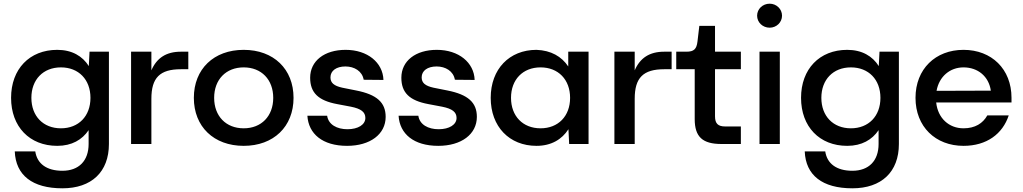

<svg xmlns="http://www.w3.org/2000/svg" viewBox="-20 -780 5539 1040"><path d="M290 10C369 10 425 -23 460 -75V0C460 91 407 145 318 145C233 145 181 107 171 40H60C65 169 155 240 318 240C476 240 570 151 570 0V-500H465L461 -422C427 -476 370 -510 290 -510C140 -510 40 -406 40 -250C40 -94 140 10 290 10ZM310 -85C214 -85 150 -151 150 -250C150 -349 214 -415 310 -415C406 -415 470 -349 470 -250C470 -151 406 -85 310 -85Z M690 0H800V-245C800 -359 846 -405 960 -405H1000V-500H960C880 -500 829 -466 800 -399V-500H690Z M1300 -510C1138 -510 1030 -406 1030 -250C1030 -94 1138 10 1300 10C1462 10 1570 -94 1570 -250C1570 -406 1462 -510 1300 -510ZM1300 -85C1204 -85 1140 -151 1140 -250C1140 -349 1204 -415 1300 -415C1396 -415 1460 -349 1460 -250C1460 -151 1396 -85 1300 -85Z M1852 -510C1737 -510 1660 -450 1660 -359C1660 -278 1704 -235 1807 -216L1881 -202C1936 -191 1959 -173 1959 -141C1959 -105 1920 -80 1862 -80C1805 -80 1759 -105 1752 -153H1645C1651 -55 1727 10 1860 10C1985 10 2069 -53 2069 -147C2069 -225 2021 -268 1909 -290L1834 -305C1789 -315 1770 -331 1770 -361C1770 -397 1802 -420 1851 -420C1899 -420 1942 -395 1950 -348L2057 -347C2054 -441 1971 -510 1852 -510Z M2346 -510C2231 -510 2154 -450 2154 -359C2154 -278 2198 -235 2301 -216L2375 -202C2430 -191 2453 -173 2453 -141C2453 -105 2414 -80 2356 -80C2299 -80 2253 -105 2246 -153H2139C2145 -55 2221 10 2354 10C2479 10 2563 -53 2563 -147C2563 -225 2515 -268 2403 -290L2328 -305C2283 -315 2264 -331 2264 -361C2264 -397 2296 -420 2345 -420C2393 -420 2436 -395 2444 -348L2551 -347C2548 -441 2465 -510 2346 -510Z M3063 0H3168V-500H3058V-420C3022 -474 2965 -507 2886 -510C2739 -510 2638 -406 2638 -250C2638 -94 2739 10 2886 10C2966 10 3024 -25 3059 -80ZM2908 -85C2812 -85 2748 -151 2748 -250C2748 -349 2812 -415 2908 -415C3004 -415 3068 -349 3068 -250C3068 -151 3004 -85 2908 -85Z M3308 0H3418V-245C3418 -359 3464 -405 3578 -405H3618V-500H3578C3498 -500 3447 -466 3418 -399V-500H3308Z M3888 0H3993V-95H3908C3869 -95 3853 -111 3853 -150V-405H3993V-500H3853V-640H3768L3758 -555C3753 -514 3739 -500 3698 -500H3643V-405H3743V-135C3743 -39 3785 0 3888 0Z M4094 -500V0H4204V-500ZM4149 -760C4111 -760 4081 -731 4081 -695C4081 -659 4111 -630 4149 -630C4186 -630 4216 -659 4216 -695C4216 -731 4186 -760 4149 -760Z M4569 10C4648 10 4704 -23 4739 -75V0C4739 91 4686 145 4597 145C4512 145 4460 107 4450 40H4339C4344 169 4434 240 4597 240C4755 240 4849 151 4849 0V-500H4744L4740 -422C4706 -476 4649 -510 4569 -510C4419 -510 4319 -406 4319 -250C4319 -94 4419 10 4569 10ZM4589 -85C4493 -85 4429 -151 4429 -250C4429 -349 4493 -415 4589 -415C4685 -415 4749 -349 4749 -250C4749 -151 4685 -85 4589 -85Z M4939 -250C4939 -94 5047 10 5199 10C5325 10 5411 -55 5444 -155H5328C5304 -112 5262 -85 5199 -85C5121 -85 5060 -139 5051 -225H5459V-250C5459 -406 5351 -510 5199 -510C5047 -510 4939 -406 4939 -250ZM5053 -288C5067 -366 5126 -415 5199 -415C5277 -415 5336 -366 5347 -289Z"/></svg>

Font: Goli Medium
Style: Regular
Weight: 500
Designer: jaikishan Patel
Foundry: MagicType
Version: Version 1.000;Glyphs 3.2 (3242)